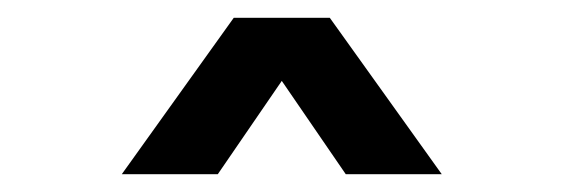

<svg xmlns="http://www.w3.org/2000/svg" viewBox="-20 -760 634 216"><path d="M225 -564 297 -669 369 -564H477L351 -740H243L117 -564Z"/></svg>

Font: Be Vietnam Pro SemiBold
Style: Regular
Weight: 600
Designer: Lam Bao, Tony Le, Vietanh Nguyen
Foundry: Yellow Type Foundry
Version: Version 1.002